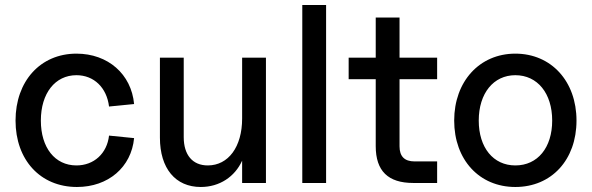

<svg xmlns="http://www.w3.org/2000/svg" viewBox="-20 -730 2362 766"><path d="M287 16C412 16 504 -63 515 -179L415 -189C407 -118 355 -70 285 -70C199 -70 143 -141 143 -249C143 -358 200 -430 285 -430C355 -430 406 -380 415 -305L515 -315C504 -434 411 -516 285 -516C141 -516 42 -406 42 -249C42 -92 141 16 287 16Z M781 16C856 16 917 -25 946 -89V0H1041V-500H946V-257C946 -144 891 -70 809 -70C748 -70 713 -112 713 -183V-500H618V-181C618 -58 680 16 781 16Z M1186 0H1281V-710H1186Z M1629 0H1724V-86H1634C1594 -86 1574 -106 1574 -146V-414H1724V-500H1574V-660H1479V-500H1371V-414H1479V-147C1479 -48 1528 0 1629 0Z M2036 16C2180 16 2280 -92 2280 -249C2280 -406 2179 -516 2036 -516C1893 -516 1792 -405 1792 -249C1792 -93 1892 16 2036 16ZM2036 -70C1948 -70 1890 -141 1890 -249C1890 -358 1949 -430 2036 -430C2124 -430 2183 -358 2183 -249C2183 -141 2125 -70 2036 -70Z"/></svg>

Font: Uncut Sans Medium
Style: Regular
Weight: 500
Designer: Kasper Nordkvist
Foundry: UNCUT.wtf
Version: Version 1.304;Glyphs 3.2 (3246)